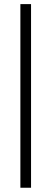

<svg xmlns="http://www.w3.org/2000/svg" viewBox="-20 -718 248 924"><path d="M129.4 -698.2V185.5H78.1V-698.2Z"/></svg>

Font: Sansation Light
Style: Light
Weight: 300
Designer: Bernd Montag
Version: Version 1.301